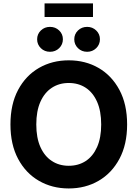

<svg xmlns="http://www.w3.org/2000/svg" viewBox="-20 -1090 803 1121"><path d="M381.3 10.3Q284.7 10.3 207.5 -34.2Q130.4 -78.6 85.7 -162.4Q41 -246.1 41 -363.3Q41 -481.4 85.7 -565.2Q130.4 -648.9 207.5 -693.4Q284.7 -737.8 381.3 -737.8Q478.5 -737.8 555.4 -693.4Q632.3 -648.9 677.2 -565.2Q722.2 -481.4 722.2 -363.3Q722.2 -246.1 677.2 -162.4Q632.3 -78.6 555.4 -34.2Q478.5 10.3 381.3 10.3ZM381.3 -122.1Q438 -122.1 480.5 -149.9Q522.9 -177.7 546.9 -231.7Q570.8 -285.6 570.8 -363.3Q570.8 -441.4 546.9 -495.6Q522.9 -549.8 480.5 -577.6Q438 -605.5 381.3 -605.5Q325.2 -605.5 282.5 -577.4Q239.7 -549.3 215.8 -495.4Q191.9 -441.4 191.9 -363.3Q191.9 -285.6 215.8 -231.9Q239.7 -178.2 282.5 -150.1Q325.2 -122.1 381.3 -122.1ZM488.8 -787.6Q457 -787.6 435.3 -808.8Q413.6 -830.1 413.6 -860.4Q413.6 -891.1 435.3 -912.1Q457 -933.1 488.8 -933.1Q520 -933.1 541.7 -912.1Q563.5 -891.1 563.5 -860.8Q563.5 -830.1 541.7 -808.8Q520 -787.6 488.8 -787.6ZM272 -787.6Q240.2 -787.6 218.5 -808.8Q196.8 -830.1 196.8 -860.4Q196.8 -891.1 218.5 -912.1Q240.2 -933.1 272 -933.1Q303.7 -933.1 325.4 -912.1Q347.2 -891.1 347.2 -860.8Q347.2 -830.1 325.4 -808.8Q303.7 -787.6 272 -787.6ZM522.9 -1070.3V-990.7H240.2V-1070.3Z"/></svg>

Font: Inter 20pt
Style: Bold
Weight: 700
Version: Version 4.001;git-66647c0bb